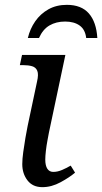

<svg xmlns="http://www.w3.org/2000/svg" viewBox="-20 -763 422 793"><path d="M155 10Q115 10 93.5 -18Q72 -46 72 -85Q72 -106 76 -135Q80 -164 85 -193.5Q90 -223 94 -242L133 -426Q140 -456 134 -470.5Q128 -485 112.5 -489.5Q97 -494 75 -494H62L71 -536H250L182 -215Q180 -204 176 -183Q172 -162 169.5 -140Q167 -118 167 -104Q167 -79 175.5 -66Q184 -53 200 -53Q217 -53 235 -60.5Q253 -68 272 -79L290 -50Q268 -31 230.5 -10.5Q193 10 155 10ZM95 -606Q104 -644 125.5 -675Q147 -706 180 -724.5Q213 -743 256 -743Q316 -743 347 -707.5Q378 -672 382 -606H336Q332 -641 309 -657.5Q286 -674 249 -674Q212 -674 184.5 -658Q157 -642 141 -606Z"/></svg>

Font: Noto Serif
Style: Italic
Weight: 400
Italic angle: -12°
Designer: Monotype Design Team
Foundry: Monotype Imaging Inc.
Version: Version 2.013